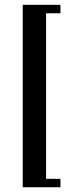

<svg xmlns="http://www.w3.org/2000/svg" viewBox="-20 -643 305 809"><path d="M75.8 146V-622.6H234.7V-587.1H174.2V110.5H234.7V146Z"/></svg>

Font: Playfair 9pt SemiBold
Style: Regular
Weight: 600
Designer: Claus Eggers Sørensen
Foundry: Claus Eggers Sørensen
Version: Version 2.001;gftools[0.9.30]